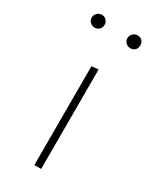

<svg xmlns="http://www.w3.org/2000/svg" viewBox="-157 -635 562 685"><g transform="rotate(30 124.0 -292.5)"><path d="M110 -407 138 -410V0H110ZM24 -558Q24 -569 32 -577Q40 -585 51 -585Q62 -585 69.5 -577Q77 -569 77 -558Q77 -547 69.5 -539.5Q62 -532 51 -532Q40 -532 32 -539.5Q24 -547 24 -558ZM171 -558Q171 -569 179 -577Q187 -585 198 -585Q210 -585 217 -577.5Q224 -570 224 -558Q224 -547 217 -539.5Q210 -532 198 -532Q187 -532 179 -539.5Q171 -547 171 -558Z"/></g></svg>

Font: Ysabeau Extralight
Style: Regular
Weight: 200
Designer: Christian Thalmann (Catharsis Fonts)
Version: Version 0.003